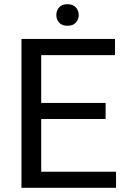

<svg xmlns="http://www.w3.org/2000/svg" viewBox="-20 -897 608 917"><path d="M534.2 -76.7V0H82.5V-710.9H529.3V-633.8H176.8V-405.3H484.4V-328.6H176.8V-76.7ZM249 -825.2Q249 -846.7 262.5 -861.8Q275.9 -877 302.2 -877Q328.1 -877 342 -861.8Q356 -846.7 356 -825.2Q356 -803.7 342 -788.8Q328.1 -773.9 302.2 -773.9Q275.9 -773.9 262.5 -788.8Q249 -803.7 249 -825.2Z"/></svg>

Font: Vazirmatn RD
Style: Regular
Weight: 400
Designer: Saber Rastikerdar
Foundry: Saber Rastikerdar
Version: Version 32.102